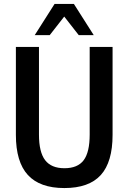

<svg xmlns="http://www.w3.org/2000/svg" viewBox="-20 -943 651 973"><path d="M306 10Q182 10 121.2 -56.2Q60.5 -122.5 60.5 -259.5V-705H177.5V-261Q177.5 -172 208.8 -131.2Q240 -90.5 306.5 -90.5Q373.5 -90.5 404 -131Q434.5 -171.5 434.5 -261V-705H550.5V-259.5Q550.5 -122 490.8 -56Q431 10 306 10ZM156 -765 256.5 -923H354.5L455 -765H379L305.5 -859L232 -765Z"/></svg>

Font: Nunito Sans 12pt ExtraLight Condensed
Style: Regular
Weight: 200
Width: 3
Version: Version 3.101;gftools[0.9.27]